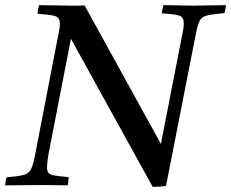

<svg xmlns="http://www.w3.org/2000/svg" viewBox="-42 -721 899 747"><path d="M552 6 234 -570 147 -123Q145 -111 143 -96Q141 -81 141 -70Q141 -55 147 -48Q153 -41 171 -38Q189 -35 225 -32Q225 -25 224 -16Q223 -7 221 0Q206 0 184 -0.5Q162 -1 140.5 -1Q119 -1 105 -1Q80 -1 43.5 -0.5Q7 0 -22 0Q-21 -7 -20 -15.5Q-19 -24 -16 -31Q28 -35 48.5 -40Q69 -45 77.5 -60.5Q86 -76 93 -111L183 -576Q187 -595 189 -607.5Q191 -620 191 -628Q191 -652 174 -658Q157 -664 104 -667Q105 -683 110 -701Q140 -701 174.5 -700Q209 -699 231 -699Q239 -699 257.5 -699Q276 -699 287 -700L584 -161L665 -576Q669 -594 671 -607.5Q673 -621 673 -629Q673 -654 656.5 -660Q640 -666 587 -669Q588 -677 590 -684.5Q592 -692 594 -701Q609 -701 631 -700.5Q653 -700 675 -699.5Q697 -699 712 -699Q737 -699 771.5 -700Q806 -701 837 -701Q836 -693 835 -685.5Q834 -678 831 -670Q786 -666 764.5 -661Q743 -656 735 -640.5Q727 -625 720 -589L604 2Q594 4 578.5 5Q563 6 552 6Z"/></svg>

Font: Castoro
Style: Italic
Weight: 400
Italic angle: -11°
Designer: John Hudson with Paul Hanslow, assisted by Kaja Sojewska.
Foundry: Tiro Typeworks Ltd.
Version: Version 2.04